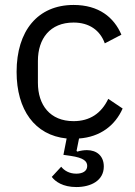

<svg xmlns="http://www.w3.org/2000/svg" viewBox="-20 -548 543 775"><path d="M277 -528C132 -528 47 -423 47 -258C47 -105 120 -2 249 11L236 77L264 81C320 89 332 104 332 122C332 143 313 153 288 153C259 153 239 140 227 125L189 166C203 185 234 207 288 207C347 207 399 181 399 124C399 81 370 58 331 58C319 58 305 60 292 64L289 61L299 11C385 5 445 -42 475 -110L417 -149C389 -90 342 -59 277 -59C182 -59 133 -124 133 -214V-302C133 -392 182 -457 277 -457C340 -457 384 -426 403 -373L470 -408C440 -478 379 -528 277 -528Z"/></svg>

Font: LVC Sans
Style: Regular
Weight: 400
Designer: Mike Abbink, Paul van der Laan, Pieter van Rosmalen
Foundry: Bold Monday
Version: Version 3.0